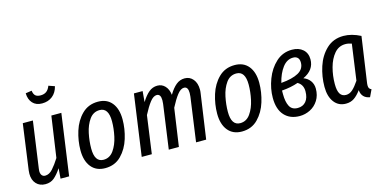

<svg xmlns="http://www.w3.org/2000/svg" viewBox="-74 -1179 3199 1597"><g transform="rotate(-15 1525.5 -380.5)"><path d="M49 -106Q49 -115 51 -135L105 -527H192L136 -128Q134 -114 134 -107Q134 -83 144.5 -70Q155 -57 173 -57Q208 -57 238 -90.5Q268 -124 300 -175L351 -527H437L363 0H289L296 -88Q263 -39 232.5 -13.5Q202 12 157 12Q108 12 78.5 -20Q49 -52 49 -106ZM193 -761 246 -769Q250 -738 265 -725Q280 -712 309 -712Q339 -712 359 -726.5Q379 -741 391 -773L443 -755Q430 -702 393.5 -673Q357 -644 304 -644Q252 -644 223 -676Q194 -708 193 -761Z M510 -184Q510 -266 535.5 -347.5Q561 -429 616 -483.5Q671 -538 754 -538Q831 -538 873 -486Q915 -434 915 -343Q915 -262 890 -180.5Q865 -99 810.5 -43.5Q756 12 672 12Q595 12 552.5 -40.5Q510 -93 510 -184ZM826 -351Q826 -467 750 -467Q695 -467 661.5 -420Q628 -373 614 -306Q600 -239 600 -176Q600 -59 676 -59Q730 -59 763.5 -106.5Q797 -154 811.5 -221.5Q826 -289 826 -351Z M1601 -415Q1601 -400 1598 -382L1543 0H1456L1509 -380Q1511 -392 1511 -411Q1511 -465 1476 -465Q1447 -465 1417.5 -427Q1388 -389 1355 -325L1308 0H1221L1274 -380Q1276 -392 1276 -411Q1276 -465 1241 -465Q1212 -465 1182.5 -427Q1153 -389 1120 -325L1075 0H988L1062 -527H1137L1129 -434Q1160 -485 1192.5 -512Q1225 -539 1266 -539Q1305 -539 1331.5 -511Q1358 -483 1364 -434Q1395 -486 1427.5 -512.5Q1460 -539 1501 -539Q1545 -539 1573 -505.5Q1601 -472 1601 -415Z M1687 -184Q1687 -266 1712.5 -347.5Q1738 -429 1793 -483.5Q1848 -538 1931 -538Q2008 -538 2050 -486Q2092 -434 2092 -343Q2092 -262 2067 -180.5Q2042 -99 1987.5 -43.5Q1933 12 1849 12Q1772 12 1729.5 -40.5Q1687 -93 1687 -184ZM2003 -351Q2003 -467 1927 -467Q1872 -467 1838.5 -420Q1805 -373 1791 -306Q1777 -239 1777 -176Q1777 -59 1853 -59Q1907 -59 1940.5 -106.5Q1974 -154 1988.5 -221.5Q2003 -289 2003 -351Z M2554 -421Q2554 -329 2456 -284Q2492 -271 2513 -242Q2534 -213 2534 -174Q2534 -116 2507 -73.5Q2480 -31 2437 -9.5Q2394 12 2347 12Q2264 12 2216 -40.5Q2168 -93 2168 -192Q2168 -271 2198.5 -351.5Q2229 -432 2287 -485Q2345 -538 2425 -538Q2483 -538 2518.5 -506.5Q2554 -475 2554 -421ZM2269 -294Q2366 -302 2418 -331Q2470 -360 2470 -416Q2470 -444 2456 -458Q2442 -472 2417 -472Q2364 -472 2326 -422Q2288 -372 2269 -294ZM2258 -231V-200Q2258 -134 2278 -95.5Q2298 -57 2348 -57Q2393 -57 2419 -88Q2445 -119 2445 -175Q2445 -233 2399 -259Q2337 -237 2258 -231Z M3014 -499 2959 -119Q2956 -101 2956 -88Q2956 -73 2961 -64Q2966 -55 2980 -49L2951 12Q2882 1 2875 -69Q2846 -29 2816 -8.5Q2786 12 2745 12Q2681 12 2644 -37Q2607 -86 2607 -169Q2607 -257 2634.5 -341.5Q2662 -426 2721 -482Q2780 -538 2868 -538Q2938 -538 3014 -499ZM2696 -169Q2696 -111 2713 -84.5Q2730 -58 2764 -58Q2795 -58 2821 -81.5Q2847 -105 2877 -150L2920 -458Q2893 -468 2866 -468Q2809 -468 2771 -423.5Q2733 -379 2714.5 -310Q2696 -241 2696 -169Z"/></g></svg>

Font: Fira Sans Compressed
Style: Italic
Weight: 400
Width: 1
Italic angle: -8°
Designer: bBox Type GmbH & Carrois Corporate GbR & Edenspiekermann AG
Foundry: bBox Type GmbH & Carrois Corporate GbR & Edenspiekermann AG
Version: Version 4.301